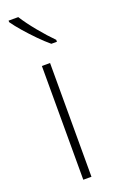

<svg xmlns="http://www.w3.org/2000/svg" viewBox="-150 -895 503 839"><g transform="rotate(-20 101.0 -475.5)"><path d="M120 -93H82V-622H120ZM58 -858Q80 -823 115 -780.5Q150 -738 180 -708V-699H154Q130 -719 103.5 -746Q77 -773 53 -800.5Q29 -828 13 -851V-858Z"/></g></svg>

Font: Noto Sans Telugu UI SemiCondensed ExtraLight
Style: Regular
Weight: 200
Width: 4
Designer: Jelle Bosma - Monotype Design Team
Foundry: Monotype Imaging Inc.
Version: Version 2.005; ttfautohint (v1.8.4.7-5d5b)